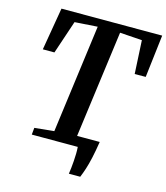

<svg xmlns="http://www.w3.org/2000/svg" viewBox="-130 -842 956 1103"><g transform="rotate(15 348.0 -290.5)"><path d="M384 162Q386.5 145 388.8 125Q391 105 392.5 83.8Q394 62.5 394.5 41.2Q395 20 393.5 0L351 -60H508Q499.5 -5 490.2 36.8Q481 78.5 471 109Q461 139.5 451.5 162ZM120 0 124 -41 240 -52.5 325.5 -696.5 190 -687.5 123.5 -489.5H54.5L97.5 -743H696.5L666.5 -489.5L601 -489L590.5 -687.5L458.5 -696.5L372.5 -52.5L494 -41L490.5 0Z"/></g></svg>

Font: Merriweather 48pt SemiBold
Style: Italic
Weight: 600
Italic angle: -7.8°
Designer: Eben Sorkin
Foundry: Eben Sorkin
Version: Version 2.101